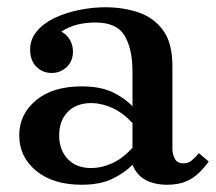

<svg xmlns="http://www.w3.org/2000/svg" viewBox="-20 -499 595 529"><path d="M440 10Q406 10 381.5 -3Q357 -16 345 -45V-302Q345 -364 323.5 -400.5Q302 -437 243 -437Q217 -437 194 -431.5Q171 -426 149 -412Q165 -403 173 -388.5Q181 -374 181 -357Q181 -331 164 -314.5Q147 -298 122 -298Q97 -298 80 -315.5Q63 -333 63 -362Q63 -391 81.5 -413Q100 -435 130.5 -449.5Q161 -464 198 -471.5Q235 -479 270 -479Q319 -479 361 -465Q403 -451 429 -416Q455 -381 455 -317V-89Q455 -75 461.5 -62Q468 -49 486 -49Q499 -49 509 -57.5Q519 -66 528 -77L555 -54Q543 -37 528 -22.5Q513 -8 492 1Q471 10 440 10ZM205 10Q126 10 79.5 -28.5Q33 -67 33 -126Q33 -184 79 -222.5Q125 -261 205 -261Q257 -261 291 -244.5Q325 -228 345 -206V-160Q318 -189 288.5 -202Q259 -215 232 -215Q190 -215 166.5 -190.5Q143 -166 143 -126Q143 -86 166.5 -61Q190 -36 232 -36Q259 -36 288.5 -49Q318 -62 345 -92V-45Q325 -24 291 -7Q257 10 205 10Z"/></svg>

Font: Brygada 1918 SemiBold
Style: Regular
Weight: 600
Designer: Mateusz Machalski | Borys Kosmynka | Przemek Hoffer
Foundry: NIEPODLEGLA 2018
Version: Version 3.006